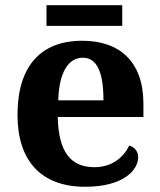

<svg xmlns="http://www.w3.org/2000/svg" viewBox="-20 -705 612 735"><path d="M158 -606H448V-685H158ZM306 10C450 10 509 -52 509 -104C509 -126 494 -142 475 -148C452 -102 409 -65 341 -65C251 -65 204 -123 201 -257H529V-308C529 -467 440 -549 295 -549C137 -549 47 -453 47 -265C47 -91 136 10 306 10ZM376 -321H203C206 -427 241 -484 297 -484C354 -484 376 -423 376 -321Z"/></svg>

Font: Noto Serif Telugu
Style: Bold
Weight: 700
Designer: Jelle Bosma - Monotype Design Team
Foundry: Monotype Imaging Inc.
Version: Version 2.005